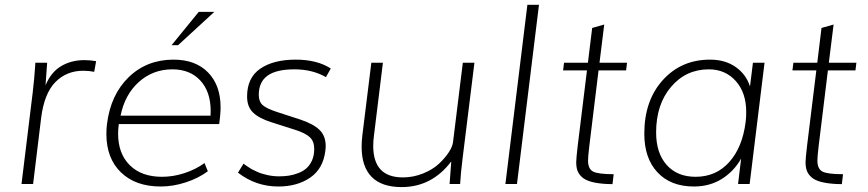

<svg xmlns="http://www.w3.org/2000/svg" viewBox="-20 -760 3584 793"><path d="M68.8 0 115.2 -378.9Q118.7 -406.7 121.3 -437.3Q124 -467.8 125 -484.4L126 -501H174.8L168 -407.7Q190.9 -462.4 232.9 -487.1Q274.9 -511.7 328.1 -511.7Q352.5 -511.7 377 -507.3L369.1 -463.4Q346.2 -467.8 323.7 -467.8Q254.9 -467.8 208.7 -420.9Q162.6 -374 149.9 -272.9L116.7 0Z M478 -282.2H849.6Q850.1 -289.1 850.1 -301.8Q850.1 -380.9 807.6 -427.2Q765.1 -473.6 691.9 -473.6Q611.8 -473.6 553.7 -421.6Q495.6 -369.6 478 -282.2ZM644 10.3Q539.6 10.3 479.5 -48.1Q419.4 -106.4 419.4 -206.5Q419.4 -230.5 421.9 -248Q437 -369.1 511.7 -441.4Q586.4 -513.7 696.8 -513.7Q787.6 -513.7 839.4 -460.7Q891.1 -407.7 891.1 -316.4Q891.1 -299.3 888.7 -275.9L885.3 -247.6H470.7Q467.8 -227.1 467.8 -208Q467.8 -125.5 516.1 -77.6Q564.5 -29.8 648.9 -29.8Q695.3 -29.8 741.7 -44.9Q788.1 -60.1 824.7 -86.4L838.4 -52.7Q799.8 -23.9 747.3 -6.8Q694.8 10.3 644 10.3ZM688.5 -573.2 800.8 -710.9H865.2L715.3 -573.2Z M1196.3 -473.6Q1121.1 -473.6 1085 -447.5Q1048.8 -421.4 1048.8 -368.2Q1048.8 -340.3 1064.9 -325.9Q1081.1 -311.5 1124.5 -297.4L1219.2 -266.6Q1273.9 -248.5 1299.6 -223.6Q1325.2 -198.7 1325.2 -156.7Q1325.2 -147.5 1323.7 -136.7Q1314.5 -63 1261.2 -26.4Q1208 10.3 1129.4 10.3Q1036.6 10.3 962.9 -46.9L985.8 -84Q986.3 -83.5 991.7 -79.6Q997.1 -75.7 1001 -73.2Q1004.9 -70.8 1012.2 -65.9Q1019.5 -61 1026.4 -57.9Q1033.2 -54.7 1042.5 -50.3Q1051.8 -45.9 1061.5 -43Q1071.3 -40 1082.5 -37.4Q1093.8 -34.7 1106.7 -33.2Q1119.6 -31.7 1132.8 -31.7Q1153.8 -31.7 1172.4 -34.4Q1190.9 -37.1 1210.9 -44.7Q1231 -52.2 1245.1 -64.5Q1259.3 -76.7 1268.6 -97.2Q1277.8 -117.7 1277.8 -145Q1277.8 -176.3 1259.5 -193.4Q1241.2 -210.4 1198.2 -224.1L1101.6 -254.9Q1050.3 -271 1025.4 -294.9Q1000.5 -318.8 1000.5 -361.3Q1000.5 -439 1054.9 -476.3Q1109.4 -513.7 1201.2 -513.7Q1289.6 -513.7 1346.2 -477.1L1326.2 -441.4Q1270.5 -473.6 1196.3 -473.6Z M1638.7 12.7Q1556.6 12.7 1515.1 -29.3Q1473.6 -71.3 1473.6 -153.8Q1473.6 -176.3 1476.6 -201.2L1513.7 -501H1561.5L1524.4 -199.2Q1521.5 -177.2 1521.5 -157.7Q1521.5 -27.3 1643.6 -27.3Q1687.5 -27.3 1727.3 -43.5Q1767.1 -59.6 1792.5 -83.3Q1817.9 -106.9 1833.5 -130.9Q1849.1 -154.8 1851.1 -173.3L1891.6 -501H1939.5L1891.1 -109.9Q1882.8 -43.9 1880.4 0H1836.9L1843.8 -93.3Q1763.7 12.7 1638.7 12.7Z M2067.4 0 2158.2 -740.2H2206.1L2115.2 0Z M2509.8 0.5Q2505.9 0.5 2498.3 0.2Q2490.7 0 2487.3 0Q2448.7 -2 2422.9 -9Q2397 -16.1 2383.5 -28.6Q2370.1 -41 2365 -55.4Q2359.9 -69.8 2359.9 -90.3Q2359.9 -105.5 2366.2 -159.2L2404.3 -469.2H2305.7L2309.6 -501H2408.2L2425.8 -644.5L2475.6 -658.7L2456.1 -501H2569.8L2565.9 -469.2H2452.1L2414.1 -157.7Q2408.7 -112.3 2408.7 -97.2Q2408.7 -62.5 2429.4 -51.5Q2450.2 -40.5 2514.6 -40.5Z M2907.7 -473.6Q2813 -473.6 2751.5 -401.1Q2689.9 -328.6 2689.9 -212.9Q2689.9 -127.9 2733.4 -78.9Q2776.9 -29.8 2853 -29.8Q2937.5 -29.8 2991.9 -90.6Q3046.4 -151.4 3059.6 -255.9Q3062 -274.4 3062 -297.4Q3062 -377.4 3018.8 -425.5Q2975.6 -473.6 2907.7 -473.6ZM2641.1 -207.5Q2641.1 -344.7 2717.5 -429.2Q2793.9 -513.7 2912.6 -513.7Q2975.1 -513.7 3018.6 -483.2Q3062 -452.6 3077.6 -402.8L3089.8 -501H3137.7L3076.2 0H3028.3L3041 -105Q3011.2 -52.2 2961.2 -21Q2911.1 10.3 2846.2 10.3Q2750 10.3 2695.6 -48.1Q2641.1 -106.4 2641.1 -207.5Z M3457 0.5Q3453.1 0.5 3445.6 0.2Q3438 0 3434.6 0Q3396 -2 3370.1 -9Q3344.2 -16.1 3330.8 -28.6Q3317.4 -41 3312.3 -55.4Q3307.1 -69.8 3307.1 -90.3Q3307.1 -105.5 3313.5 -159.2L3351.6 -469.2H3252.9L3256.8 -501H3355.5L3373 -644.5L3422.9 -658.7L3403.3 -501H3517.1L3513.2 -469.2H3399.4L3361.3 -157.7Q3356 -112.3 3356 -97.2Q3356 -62.5 3376.7 -51.5Q3397.5 -40.5 3461.9 -40.5Z"/></svg>

Font: Muli
Style: ExtraLightItalic
Weight: 200
Italic angle: -7°
Designer: Vernon Adams
Foundry: newtypography
Version: Version 2.0; ttfautohint (v1.00rc1.2-2d82) -l 8 -r 50 -G 200